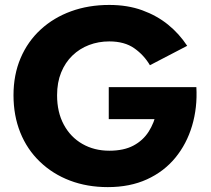

<svg xmlns="http://www.w3.org/2000/svg" viewBox="-20 -736 854 778"><path d="M420.7 -253.2H685.7L775.7 -382.8H420.7ZM775.7 -382.8 624 -380Q624 -329.5 614.6 -283.9Q605.2 -238.3 582.3 -202.5Q559.5 -166.7 520.5 -146Q481.5 -125.3 422.8 -125.3Q361.7 -125.3 313.8 -152.8Q265.8 -180.3 238.6 -230.8Q211.3 -281.2 211.3 -350Q211.3 -402 227.8 -442.3Q244.2 -482.7 273.3 -510.8Q302.5 -539 340.8 -553.6Q379.2 -568.2 422.8 -568.2Q484.7 -568.2 524.1 -540.4Q563.5 -512.7 587.5 -471.7L738.5 -550.3Q706.3 -599.3 661 -636.1Q615.7 -672.8 556.3 -694.4Q497 -716 422.8 -716Q338.7 -716 268.1 -690.3Q197.5 -664.7 144.9 -616.4Q92.3 -568.2 63.5 -500.6Q34.7 -433 34.7 -350Q34.7 -267.7 62.2 -199Q89.8 -130.3 141.8 -80.6Q193.7 -30.8 263.5 -4.3Q333.3 22.2 416.8 22.2Q506.5 22.2 575.3 -9.2Q644 -40.5 690.2 -96.5Q736.3 -152.5 758.3 -226.3Q780.3 -300.2 775.7 -382.8Z"/></svg>

Font: Jost* Book
Style: Regular
Weight: 400
Version: Version 3.000